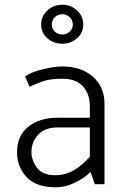

<svg xmlns="http://www.w3.org/2000/svg" viewBox="-20 -779 540 812"><path d="M244 -759Q279 -759 305.5 -735Q332 -711 332 -675Q332 -640 305.5 -617Q279 -594 244 -594Q207 -594 180.5 -617Q154 -640 154 -675Q154 -711 180.5 -735Q207 -759 244 -759ZM244 -633Q261 -633 274.5 -645Q288 -657 288 -675Q288 -694 274.5 -706.5Q261 -719 244 -719Q225 -719 212 -706.5Q199 -694 199 -675Q199 -657 212 -645Q225 -633 244 -633ZM113 -136Q113 -102 136 -70Q159 -38 213 -38Q260 -38 297.5 -62Q335 -86 360 -117V-240H223Q169 -240 141 -209Q113 -178 113 -136ZM86 -456Q114 -475 162.5 -486.5Q211 -498 241 -498Q324 -498 373 -454.5Q422 -411 422 -340V0H381L363 -52Q340 -28 299 -7.5Q258 13 215 13Q133 13 92.5 -30Q52 -73 52 -136Q52 -205 100.5 -243.5Q149 -282 225 -281H360V-330Q360 -380 331.5 -413Q303 -446 244 -446Q191 -446 161 -435Q131 -424 105 -412Z"/></svg>

Font: Palanquin Light
Style: Regular
Weight: 300
Designer: Pria Ravichandran
Version: Version 1.0.4